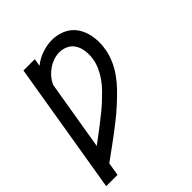

<svg xmlns="http://www.w3.org/2000/svg" viewBox="-203 -670 1006 1006"><g transform="rotate(-45 300.0 -166.5)"><path d="M4 205 126 -530H210L203 -488Q218 -500 235 -509.5Q252 -519 270 -525Q288 -531 306.5 -534.5Q325 -538 344 -538Q372 -538 399 -530Q426 -522 447.5 -506Q469 -490 483 -467Q497 -444 504 -417.5Q511 -391 512 -362.5Q513 -334 508 -306Q502 -270 487 -235.5Q472 -201 449.5 -169.5Q427 -138 400 -110.5Q373 -83 344.5 -57Q316 -31 286 -7Q256 17 225 40.5Q194 64 162.5 86.5Q131 109 100 132L88 205ZM118 21Q142 3 165.5 -14.5Q189 -32 212 -50Q235 -68 258 -86.5Q281 -105 302.5 -125Q324 -145 344.5 -166Q365 -187 381.5 -211Q398 -235 410 -261.5Q422 -288 426 -315Q429 -333 428.5 -351Q428 -369 424.5 -386Q421 -403 412.5 -418Q404 -433 391 -443.5Q378 -454 361 -459.5Q344 -465 326 -465Q305 -465 283 -457.5Q261 -450 242 -437Q223 -424 208 -406.5Q193 -389 183 -368Z"/></g></svg>

Font: Iosevka Slab Extended Oblique
Style: Regular
Weight: 400
Width: 7
Italic angle: -9°
Monospace: yes
Designer: Belleve Invis
Foundry: Belleve Invis
Version: Version 11.1.0; ttfautohint (v1.8.3)